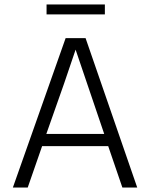

<svg xmlns="http://www.w3.org/2000/svg" viewBox="-20 -846 677 866"><path d="M453 -781H190V-826H453ZM105 0H38L276 -674H366L599 0H532L468 -187H170ZM321 -622Q283 -506 189 -242H450Z"/></svg>

Font: Hind Jalandhar Light
Style: Regular
Weight: 300
Designer: Namrata Goyal
Foundry: Indian Type Foundry
Version: Version 0.702;PS 1.0;hotconv 1.0.81;makeotf.lib2.5.63406